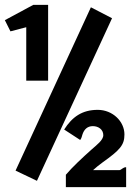

<svg xmlns="http://www.w3.org/2000/svg" viewBox="-20 -697 540 790"><path d="M310 -121C316 -129 317 -137 319 -143C326 -165 340 -178 362 -178C385 -178 405 -164 405 -141C405 -120 377 -100 357 -82C319 -48 278 -10 251 22V73H499V-9C486 -9 481 1 472 3H363C374 -7 387 -18 401 -28C474 -80 492 -100 492 -144C492 -197 444 -245 382 -245C318 -245 277 -216 244 -164ZM117 -677 0 -614 23 -568 88 -585V-365H178V-677ZM132 47 441 -622 354 -667 44 5Z"/></svg>

Font: Inconsolata
Style: Bold
Weight: 700
Monospace: yes
Designer: Raph Levien, Kirill Tkachev(cyreal.org)
Foundry: Raph Levien, Kirill Tkachev(cyreal.org)
Version: Version 1.014